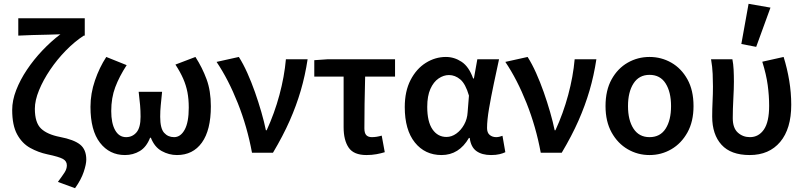

<svg xmlns="http://www.w3.org/2000/svg" viewBox="-20 -802 4223 1008"><path d="M374 186 284 153Q307 122 319 103.5Q331 85 331 66Q331 44 310.5 32.5Q290 21 228 8Q181 -2 138.5 -25.5Q96 -49 70 -96.5Q44 -144 44 -225Q44 -275 65 -329Q86 -383 121.5 -436Q157 -489 202.5 -537Q248 -585 297 -622Q273 -621 232.5 -620Q192 -619 149.5 -618Q107 -617 76 -615V-706H425V-615H420Q372 -584 326 -537Q280 -490 243.5 -436Q207 -382 185 -328.5Q163 -275 163 -231Q163 -158 195.5 -127Q228 -96 295 -83Q368 -69 400.5 -43Q433 -17 433 36Q433 60 419.5 100.5Q406 141 374 186Z M636 12Q555 12 505 -52.5Q455 -117 455 -241Q455 -311 478.5 -379.5Q502 -448 538 -503L645 -460Q606 -400 585 -344Q564 -288 564 -219Q564 -155 584.5 -118.5Q605 -82 642 -82Q675 -82 696.5 -107Q718 -132 718 -189Q718 -221 715.5 -250Q713 -279 708 -320H831Q827 -279 824 -250Q821 -221 821 -189Q821 -128 841.5 -105Q862 -82 894 -82Q928 -82 949.5 -121Q971 -160 971 -237Q971 -282 964 -318Q957 -354 942 -388.5Q927 -423 901 -463L1006 -503Q1042 -447 1064.5 -386Q1087 -325 1087 -244Q1087 -119 1040 -53.5Q993 12 909 12Q867 12 829 -9Q791 -30 772 -79H768Q749 -30 714 -9Q679 12 636 12Z M1303 0Q1278 -136 1228.5 -260.5Q1179 -385 1117 -477L1234 -503Q1257 -467 1278.5 -419Q1300 -371 1318.5 -318.5Q1337 -266 1352 -214Q1367 -162 1376 -118H1380Q1421 -207 1447 -303.5Q1473 -400 1481 -491H1595Q1582 -405 1559 -326.5Q1536 -248 1501 -168.5Q1466 -89 1413 0Z M1904 12Q1837 12 1810.5 -27Q1784 -66 1784 -134V-400H1630V-486L1702 -491H2054V-400H1897Q1895 -327 1894 -257Q1893 -187 1893 -128Q1893 -103 1903 -92.5Q1913 -82 1932 -82Q1945 -82 1957.5 -84Q1970 -86 1984 -90L2000 -3Q1981 3 1956.5 7.5Q1932 12 1904 12Z M2298 12Q2211 12 2158 -54Q2105 -120 2105 -240Q2105 -323 2135.5 -382Q2166 -441 2215.5 -472Q2265 -503 2321 -503Q2365 -503 2403.5 -477.5Q2442 -452 2464 -390H2468L2486 -491H2600Q2587 -431 2572.5 -362.5Q2558 -294 2547.5 -232.5Q2537 -171 2537 -130Q2537 -105 2551 -93.5Q2565 -82 2585 -82Q2593 -82 2601.5 -84Q2610 -86 2618 -89L2633 -3Q2621 3 2602.5 7.5Q2584 12 2558 12Q2510 12 2481 -9Q2452 -30 2446 -78H2442Q2390 12 2298 12ZM2324 -83Q2351 -83 2375.5 -100.5Q2400 -118 2416.5 -147.5Q2433 -177 2435 -212L2442 -300Q2424 -362 2396.5 -385Q2369 -408 2337 -408Q2309 -408 2282.5 -390Q2256 -372 2239.5 -335Q2223 -298 2223 -241Q2223 -163 2250.5 -123Q2278 -83 2324 -83Z M2819 0Q2794 -136 2744.5 -260.5Q2695 -385 2633 -477L2750 -503Q2773 -467 2794.5 -419Q2816 -371 2834.5 -318.5Q2853 -266 2868 -214Q2883 -162 2892 -118H2896Q2937 -207 2963 -303.5Q2989 -400 2997 -491H3111Q3098 -405 3075 -326.5Q3052 -248 3017 -168.5Q2982 -89 2929 0Z M3390 12Q3328 12 3275.5 -18.5Q3223 -49 3191 -106.5Q3159 -164 3159 -245Q3159 -328 3191 -385.5Q3223 -443 3275.5 -473Q3328 -503 3390 -503Q3452 -503 3504.5 -473Q3557 -443 3589 -385.5Q3621 -328 3621 -245Q3621 -164 3589 -106.5Q3557 -49 3504.5 -18.5Q3452 12 3390 12ZM3390 -82Q3446 -82 3474.5 -126.5Q3503 -171 3503 -245Q3503 -319 3474.5 -364Q3446 -409 3390 -409Q3335 -409 3306 -364Q3277 -319 3277 -245Q3277 -171 3306 -126.5Q3335 -82 3390 -82Z M3916 12Q3817 12 3768 -42Q3719 -96 3719 -190Q3719 -230 3721 -269.5Q3723 -309 3723 -348Q3723 -377 3721.5 -414Q3720 -451 3713 -491H3825Q3830 -466 3831.5 -436.5Q3833 -407 3833 -373Q3833 -337 3830 -283Q3827 -229 3827 -182Q3827 -130 3853.5 -106Q3880 -82 3917 -82Q3963 -82 3990.5 -122Q4018 -162 4018 -247Q4018 -299 4010.5 -355Q4003 -411 3982 -478L4094 -503Q4113 -442 4123.5 -378.5Q4134 -315 4134 -252Q4134 -126 4076 -57Q4018 12 3916 12ZM3950 -556 3872 -571 3910 -782 4025 -762Z"/></svg>

Font: Source Sans Pro SemiBold
Style: Regular
Weight: 600
Designer: Paul D. Hunt
Foundry: Adobe Systems Incorporated
Version: Version 2.045;hotconv 1.0.109;makeotfexe 2.5.65596